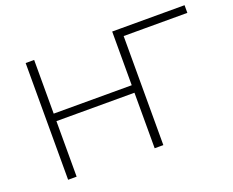

<svg xmlns="http://www.w3.org/2000/svg" viewBox="-113 -891 1314 1082"><g transform="rotate(-20 544.5 -350.0)"><path d="M696 -700V0H645V-333H177V0H126V-700H177V-378H645V-700ZM1079 -654H697V0H646V-700H1079Z"/></g></svg>

Font: Montserrat Alternates Light
Style: Regular
Weight: 300
Designer: Julieta Ulanovsky
Foundry: Julieta Ulanovsky
Version: Version 7.200